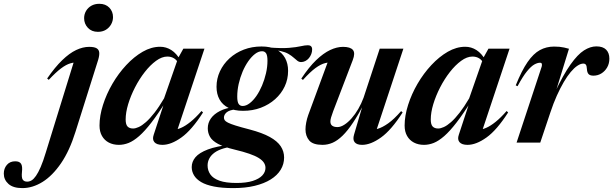

<svg xmlns="http://www.w3.org/2000/svg" viewBox="-229 -750 3226 1010"><path d="M213.5 -654.5Q213.5 -675 223.5 -692.2Q233.5 -709.5 251.5 -719.8Q269.5 -730 293.5 -730Q326.5 -730 346 -709.8Q365.5 -689.5 365.5 -660Q365.5 -639.5 355.5 -621.8Q345.5 -604 327.8 -593.2Q310 -582.5 286 -582.5Q253 -582.5 233.2 -603.8Q213.5 -625 213.5 -654.5ZM168 -56.5Q137 43 92 108.8Q47 174.5 -5.2 207Q-57.5 239.5 -111.5 239.5Q-160 239.5 -184.5 217.5Q-209 195.5 -209 163Q-209 136.5 -193 117.5Q-177 98.5 -149 98.5Q-126 98.5 -118 111.8Q-110 125 -113.5 155Q-116.5 185 -109.2 195.2Q-102 205.5 -86 205.5Q-74 205.5 -62.8 198.8Q-51.5 192 -39.8 175.2Q-28 158.5 -15 128.5Q-2 98.5 12 52L167 -449.5L187 -420.5Q164.5 -423.5 141.8 -417Q119 -410.5 91.8 -390Q64.5 -369.5 27.5 -330L19 -337Q60 -396.5 98 -433.2Q136 -470 171.5 -486.8Q207 -503.5 240 -503.5Q266.5 -503.5 279 -496.2Q291.5 -489 293 -474Q294.5 -459 287.5 -435.5Z M579.5 -41 640 -225 648 -223.5Q603.5 -152 568 -106Q532.5 -60 503 -34.2Q473.5 -8.5 447.8 1.8Q422 12 396.5 12Q366.5 12 343.5 0Q320.5 -12 307.5 -34.8Q294.5 -57.5 294.5 -89.5Q294.5 -141 312.8 -198.2Q331 -255.5 362.5 -309.5Q394 -363.5 435 -407.5Q476 -451.5 521.5 -477.8Q567 -504 613.5 -504Q645 -504 672.5 -486.5Q700 -469 721.5 -431L712.5 -412.5Q702 -433.5 686.8 -443Q671.5 -452.5 651.5 -452.5Q622.5 -452.5 591.8 -430Q561 -407.5 532.5 -371Q504 -334.5 481.2 -290.2Q458.5 -246 445.2 -202Q432 -158 432 -121.5Q432 -95 442 -84.5Q452 -74 471 -74Q484 -74 501 -81.8Q518 -89.5 538.8 -107.8Q559.5 -126 583.5 -156.8Q607.5 -187.5 634 -232.5L708 -444.5L735.5 -494H846.5L697.5 -47L684 -67.5Q702 -68 724.2 -77.8Q746.5 -87.5 773.2 -109Q800 -130.5 831 -166L839 -158.5Q779.5 -65.5 725.2 -26.8Q671 12 625.5 12Q595.5 12 583.2 -2.2Q571 -16.5 579.5 -41Z M1355 -423.5Q1344.5 -423.5 1335.5 -430.2Q1326.5 -437 1315.5 -447Q1304.5 -457 1288.2 -466.5Q1272 -476 1247 -481.5Q1222 -487 1185 -484L1183 -500.5Q1251 -495 1290.8 -498.2Q1330.5 -501.5 1353 -506.8Q1375.5 -512 1391 -512Q1401.5 -512 1407.2 -506.5Q1413 -501 1413 -490Q1413 -477.5 1408.5 -465.8Q1404 -454 1396 -444.2Q1388 -434.5 1377.2 -429Q1366.5 -423.5 1355 -423.5ZM1047.5 -192.5Q1065.5 -192.5 1084.2 -206.8Q1103 -221 1119.8 -245.2Q1136.5 -269.5 1149.5 -300.2Q1162.5 -331 1170.2 -364.5Q1178 -398 1178 -430.5Q1178 -458.5 1170.8 -469.5Q1163.5 -480.5 1149.5 -480.5Q1131 -480.5 1112.5 -466.2Q1094 -452 1077 -427.8Q1060 -403.5 1047 -372.8Q1034 -342 1026.5 -308.2Q1019 -274.5 1019 -242Q1019 -214.5 1026.2 -203.5Q1033.5 -192.5 1047.5 -192.5ZM1147 -505.5Q1193.5 -505.5 1224.2 -489.5Q1255 -473.5 1270.8 -444.5Q1286.5 -415.5 1286.5 -377.5Q1286.5 -333 1268.5 -295Q1250.5 -257 1218.2 -228.2Q1186 -199.5 1143 -183.2Q1100 -167 1049.5 -167Q1003.5 -167 972.5 -182.8Q941.5 -198.5 925.8 -226.8Q910 -255 910 -293.5Q910 -336.5 928 -375Q946 -413.5 978.2 -443Q1010.5 -472.5 1053.5 -489Q1096.5 -505.5 1147 -505.5ZM998 239.5Q938.5 239.5 896.8 231.2Q855 223 829.2 207.8Q803.5 192.5 791.5 172.2Q779.5 152 779.5 129Q779.5 100.5 799.2 77Q819 53.5 864.5 36.2Q910 19 987 10.5H1017L1016.5 19.5Q976 22 947 30.8Q918 39.5 899.5 53Q881 66.5 872 83.8Q863 101 863 120.5Q863 146.5 877.5 167.5Q892 188.5 925.5 200.5Q959 212.5 1015 212.5Q1066.5 212.5 1100.2 201.8Q1134 191 1150.8 173Q1167.5 155 1167.5 133Q1167.5 118.5 1159.2 105.8Q1151 93 1132.2 81.2Q1113.5 69.5 1082.5 58.8Q1051.5 48 1005.5 37Q949 23.5 918.2 7Q887.5 -9.5 875.8 -30Q864 -50.5 864 -75Q864 -103.5 880.2 -126.8Q896.5 -150 927.8 -166Q959 -182 1003 -187L1010.5 -174.5Q977 -171 963 -158.8Q949 -146.5 949 -131.5Q949 -124 953 -117.8Q957 -111.5 970.2 -104.8Q983.5 -98 1010.5 -89.5Q1037.5 -81 1084 -69Q1150.5 -51.5 1190.2 -29.5Q1230 -7.5 1247.8 19.5Q1265.5 46.5 1265.5 78.5Q1265.5 113.5 1247.5 143Q1229.5 172.5 1195 194Q1160.5 215.5 1111 227.5Q1061.5 239.5 998 239.5Z M1633.5 -42 1684.5 -215.5 1689.5 -210.5Q1656.5 -147.5 1628 -104.8Q1599.5 -62 1573 -36.2Q1546.5 -10.5 1520.8 0.8Q1495 12 1467.5 12Q1417 12 1397.5 -11.2Q1378 -34.5 1378 -69.5Q1378 -85.5 1381.8 -105.5Q1385.5 -125.5 1392.5 -145L1505.5 -451.5L1528 -420.5Q1505.5 -424 1482 -418.2Q1458.5 -412.5 1430.2 -391.8Q1402 -371 1364.5 -329.5L1356 -336.5Q1396 -397 1434 -433.5Q1472 -470 1507.5 -486.8Q1543 -503.5 1575.5 -503.5Q1614 -503.5 1627.5 -487.2Q1641 -471 1626.5 -433.5L1523.5 -164.5Q1516 -144.5 1512.5 -132Q1509 -119.5 1509 -111Q1509 -95.5 1518.8 -88.5Q1528.5 -81.5 1546 -81.5Q1563 -81.5 1582.2 -93.8Q1601.5 -106 1620.5 -127.5Q1639.5 -149 1655.8 -177Q1672 -205 1683.5 -236L1768.5 -494H1893L1743.5 -42L1715 -67Q1733.5 -65.5 1758 -72.5Q1782.5 -79.5 1813.2 -101.2Q1844 -123 1881 -165.5L1889 -158.5Q1829.5 -65.5 1775.2 -26.8Q1721 12 1676 12Q1648 12 1636.8 -1.8Q1625.5 -15.5 1633.5 -42Z M2184.5 -41 2245 -225 2253 -223.5Q2208.5 -152 2173 -106Q2137.5 -60 2108 -34.2Q2078.5 -8.5 2052.8 1.8Q2027 12 2001.5 12Q1971.5 12 1948.5 0Q1925.5 -12 1912.5 -34.8Q1899.5 -57.5 1899.5 -89.5Q1899.5 -141 1917.8 -198.2Q1936 -255.5 1967.5 -309.5Q1999 -363.5 2040 -407.5Q2081 -451.5 2126.5 -477.8Q2172 -504 2218.5 -504Q2250 -504 2277.5 -486.5Q2305 -469 2326.5 -431L2317.5 -412.5Q2307 -433.5 2291.8 -443Q2276.5 -452.5 2256.5 -452.5Q2227.5 -452.5 2196.8 -430Q2166 -407.5 2137.5 -371Q2109 -334.5 2086.2 -290.2Q2063.5 -246 2050.2 -202Q2037 -158 2037 -121.5Q2037 -95 2047 -84.5Q2057 -74 2076 -74Q2089 -74 2106 -81.8Q2123 -89.5 2143.8 -107.8Q2164.5 -126 2188.5 -156.8Q2212.5 -187.5 2239 -232.5L2313 -444.5L2340.5 -494H2451.5L2302.5 -47L2289 -67.5Q2307 -68 2329.2 -77.8Q2351.5 -87.5 2378.2 -109Q2405 -130.5 2436 -166L2444 -158.5Q2384.5 -65.5 2330.2 -26.8Q2276 12 2230.5 12Q2200.5 12 2188.2 -2.2Q2176 -16.5 2184.5 -41Z M2620.5 -399.5Q2623 -408.5 2621.2 -414.2Q2619.5 -420 2611.5 -420Q2598.5 -420 2581.8 -410.8Q2565 -401.5 2543.2 -375Q2521.5 -348.5 2493.5 -296.5L2484 -301Q2515.5 -379 2546.2 -423.5Q2577 -468 2611 -486.5Q2645 -505 2685.5 -505Q2701.5 -505 2714 -503.8Q2726.5 -502.5 2738.2 -500Q2750 -497.5 2764 -493.5L2688 -247L2687 -257.5Q2733.5 -356.5 2771.8 -410.2Q2810 -464 2843.2 -485Q2876.5 -506 2908 -506Q2942.5 -506 2959.5 -488.8Q2976.5 -471.5 2976.5 -441.5Q2976.5 -415.5 2964.8 -395.2Q2953 -375 2934.2 -363.5Q2915.5 -352 2892.5 -352Q2875 -352 2867.2 -360.2Q2859.5 -368.5 2858.5 -386Q2857.5 -403.5 2853 -409.5Q2848.5 -415.5 2839.5 -415.5Q2825.5 -415.5 2808.5 -404.2Q2791.5 -393 2773.2 -371.2Q2755 -349.5 2736.5 -318Q2718 -286.5 2700 -246.5Q2682 -206.5 2666 -158L2613 0H2488.5Z"/></svg>

Font: Newsreader 60pt SemiBold
Style: Italic
Weight: 600
Italic angle: -17°
Designer: Hugues Gentile
Foundry: Production Type
Version: Version 1.003